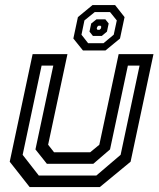

<svg xmlns="http://www.w3.org/2000/svg" viewBox="-20 -760 644 780"><path d="M100.5 0 19.5 -103 112.5 -540H254L175.5 -172L199.5 -141.5H346.5L383.5 -172L462 -540H603.5L510.5 -103L385.5 0ZM137.5 -47H371.5L470 -131L547 -493.5H499.5L427 -153L359 -94.5H170.5L124 -153L196.5 -493.5H149L72 -131ZM317 -555 278 -603.5 296.5 -690.5 356 -739.5H447.5L486 -690.5L467.5 -603.5L408.5 -555ZM338 -584.5H400.5L442 -619L454.5 -677L427 -711H365L323 -677L311 -619ZM357.5 -614 343.5 -631.5 350.5 -664.5 372 -681.5H408L421.5 -664.5L414.5 -631.5L393.5 -614ZM376 -639H384.5L389.5 -643.5L391.5 -651L388.5 -655.5H380L375 -651L373 -643.5Z"/></svg>

Font: Tourney Thin Medium
Style: Italic
Weight: 500
Italic angle: -12°
Version: Version 1.015